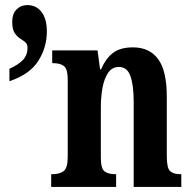

<svg xmlns="http://www.w3.org/2000/svg" viewBox="-20 -734 753 754"><path d="M181 0V-50H186Q214 -50 230 -62Q246 -74 246 -119V-421Q246 -463 231 -474.5Q216 -486 189 -486H185V-536H363L373 -462H377Q395 -504 423.5 -526Q452 -548 502 -548Q567 -548 601 -502Q635 -456 635 -354V-121Q635 -74 648 -62Q661 -50 688 -50H692V0H505V-334Q505 -398 492.5 -434.5Q480 -471 447 -471Q420 -471 404.5 -448Q389 -425 382.5 -389Q376 -353 376 -312V-116Q376 -72 390.5 -61Q405 -50 432 -50H436V0ZM17 -464Q51 -479 69.5 -498Q88 -517 88 -546Q88 -561 79 -568.5Q70 -576 58 -583.5Q46 -591 37 -605.5Q28 -620 28 -648Q28 -680 45 -697Q62 -714 87 -714Q123 -714 143.5 -686.5Q164 -659 164 -611Q164 -548 130.5 -495Q97 -442 17 -415Z"/></svg>

Font: Noto Serif ExtraCondensed
Style: Bold
Weight: 700
Width: 2
Designer: Monotype Design Team
Foundry: Monotype Imaging Inc.
Version: Version 2.014; ttfautohint (v1.8.4.7-5d5b)